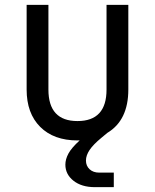

<svg xmlns="http://www.w3.org/2000/svg" viewBox="-20 -570 640 793"><path d="M372 203Q317 203 283.5 176.5Q250 150 250 110Q250 88 262.5 64.5Q275 41 309 10H300Q202 10 146 -46Q90 -102 90 -200V-550H180V-200Q180 -70 300 -70Q420 -70 420 -200V-550H510V-200Q510 -73 423 -21L399 -1Q365 27 350 49.5Q335 72 335 93Q335 115 350 129Q365 143 390 143H450V203Z"/></svg>

Font: Liga JetBrainsMono Nerd Font
Style: Regular
Weight: 400
Designer: Philipp Nurullin, Konstantin Bulenkov
Foundry: JetBrains
Version: Version 2.225; ttfautohint (v1.8.3)